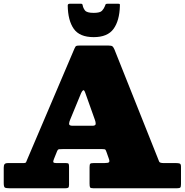

<svg xmlns="http://www.w3.org/2000/svg" viewBox="-20 -1009 990 1029"><path d="M482 -810Q556.5 -810 588.5 -854.2Q620.5 -898.5 622.5 -977Q623 -984.5 621.8 -986.8Q620.5 -989 612.5 -989H556.5Q547.5 -989 545.8 -985.2Q544 -981.5 541.5 -974.5Q537 -963 526.8 -951.5Q516.5 -940 482 -940Q445.5 -940 435.5 -953Q425.5 -966 423 -981Q422 -989 414 -989H354.5Q343 -989 343 -979.5Q344 -899.5 375.2 -854.8Q406.5 -810 482 -810ZM414.5 -509.5Q419.5 -521 425.2 -525Q431 -529 437 -511.5L489 -365.5Q493 -355 492.8 -345Q492.5 -335 475 -335H369.5Q349.5 -335 350.2 -345.8Q351 -356.5 356 -367.5ZM0 -28.5Q0 -7.5 6 -3.8Q12 0 33 0H329.5Q341 0 345.5 -3Q350 -6 350 -18.5V-114.5Q350 -126.5 347.8 -130.8Q345.5 -135 333.5 -135H281.5Q268 -135 266 -139.8Q264 -144.5 269 -156.5L285.5 -197.5Q290 -208.5 296 -209.2Q302 -210 316.5 -210H527.5Q542 -210 544.8 -206.8Q547.5 -203.5 551 -193.5L563 -159.5Q568.5 -145 564.5 -140Q560.5 -135 538.5 -135H481.5Q467.5 -135 463.8 -131.5Q460 -128 460 -113.5V-24.5Q460 -9.5 462.8 -4.8Q465.5 0 480.5 0H927.5Q942 0 946 -3.8Q950 -7.5 950 -22.5V-115.5Q950 -130 943.2 -132.5Q936.5 -135 923.5 -135H857.5Q836 -135 832.8 -143.2Q829.5 -151.5 824 -165.5L593.5 -743.5Q588.5 -755.5 583.2 -760.2Q578 -765 560.5 -765H410.5Q393.5 -765 388.8 -762.8Q384 -760.5 379 -748.5L125.5 -153.5Q122 -145.5 120 -140.2Q118 -135 105.5 -135H23Q9 -135 4.5 -129.2Q0 -123.5 0 -110.5Z"/></svg>

Font: Besley Black
Style: Regular
Weight: 900
Designer: Owen Earl
Foundry: indestructible type*
Version: Version 2.001